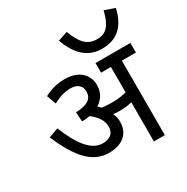

<svg xmlns="http://www.w3.org/2000/svg" viewBox="-195 -1060 1201 1230"><g transform="rotate(-30 405.5 -444.5)"><path d="M811 -863 735 -889C713 -799 683 -749 607 -749C536 -749 496 -793 461 -887L390 -863C435 -737 508 -680 604 -680C706 -680 780 -729 811 -863ZM470 -218C470 -242 465 -263 455 -282C471 -280 486 -279 498 -279C533 -279 563 -281 594 -290V0H675V-551H779V-622H521V-551H594V-363C560 -354 528 -350 486 -350C461 -350 436 -352 412 -355C406 -362 399 -369 392 -375C437 -403 459 -445 459 -495C459 -574 402 -632 298 -632C232 -632 181 -612 146 -594L171 -525C216 -548 252 -562 302 -562C343 -562 380 -542 380 -494C380 -444 346 -414 255 -411L260 -341C281 -341 300 -343 318 -347C360 -314 391 -277 391 -227C391 -175 355 -153 305 -153C222 -153 157 -240 100 -382L29 -356C113 -159 197 -80 312 -80C401 -80 470 -125 470 -218Z"/></g></svg>

Font: Noto Sans Devanagari UI
Style: Regular
Weight: 400
Designer: Jelle Bosma - Monotype Design Team
Foundry: Monotype Imaging Inc.
Version: Version 2.003